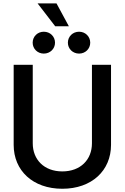

<svg xmlns="http://www.w3.org/2000/svg" viewBox="-20 -1114 744 1145"><path d="M351.6 11.7C527.8 11.7 642.1 -97.2 642.1 -250V-727.5H528.3V-259.3C528.3 -162.1 460.4 -91.8 351.6 -91.8C243.2 -91.8 175.3 -162.1 175.3 -259.3V-727.5H61.5V-250C61.5 -96.7 175.8 11.7 351.6 11.7ZM451.7 -794.4C488.8 -794.4 518.1 -822.8 518.1 -859.4C518.1 -896.5 488.8 -924.8 451.7 -924.8C414.1 -924.8 384.8 -896.5 384.8 -859.4C384.8 -822.8 414.1 -794.4 451.7 -794.4ZM241.2 -794.4C278.8 -794.4 308.1 -822.8 308.1 -859.4C308.1 -896.5 278.8 -924.8 241.2 -924.8C204.1 -924.8 174.8 -896.5 174.8 -859.4C174.8 -822.8 204.1 -794.4 241.2 -794.4ZM309.1 -957.5H390.6L316.9 -1093.8H204.1Z"/></svg>

Font: Raveo Display Display Medium
Style: Regular
Weight: 500
Designer: Jakub Foglar, Rasmus Andersson (Inter)
Foundry: Jakubfoglar.com
Version: Version 1.100;Glyphs 3.2.3 (3260)